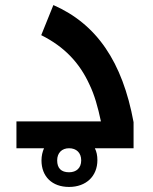

<svg xmlns="http://www.w3.org/2000/svg" viewBox="-20 -586 606 759"><path d="M45 -106V0H154C148 14 144 30 144 48C144 112 186 153 253 153C321 153 365 110 365 47C365 29 362 14 355 0H508V-103C464 -342 362 -491 191 -566L143 -447C235 -401 295 -337 334 -251C353 -212 367 -163 379 -106ZM253 95C222 95 206 79 206 48C206 18 225 0 253 0C282 0 301 18 301 48C301 78 282 95 253 95Z"/></svg>

Font: Noto Kufi Arabic SemiBold
Style: Regular
Weight: 600
Designer: Monotype Design Team, David Williams, Khaled Hosny
Foundry: Google LLC
Version: Version 2.109